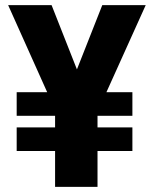

<svg xmlns="http://www.w3.org/2000/svg" viewBox="-20 -727 599 747"><path d="M279.3 -457 377.9 -707H546.9L394 -368.2H495.1V-276.4H359.4V-231.4H495.1V-139.6H359.4V0H194.3V-139.6H44.9V-231.4H194.3V-276.4H44.9V-368.2H163.6L11.7 -707H180.7Z"/></svg>

Font: Pretendard JP ExtraBold
Style: Regular
Weight: 800
Designer: Base glyphs from Inter by Rasmus Andersson; Hangeul glyphs from Noto Sans CJK(Source Han Sans) by Jang Soo-young and Kan
Foundry: Kil Hyung-jin
Version: Version 1.309